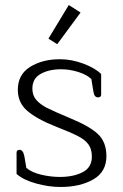

<svg xmlns="http://www.w3.org/2000/svg" viewBox="-20 -734 489 765"><path d="M173 -580 254 -714 301 -684 208 -558ZM46 -41V-126Q46 -137 58 -137Q72 -137 77 -112L85 -65Q106 -47 144 -38Q182 -29 218 -29Q273 -29 309.5 -48Q346 -67 346 -110Q346 -140 332.5 -158.5Q319 -177 291 -191.5Q263 -206 204 -229Q126 -260 88.5 -292.5Q51 -325 51 -376Q51 -437 100 -467.5Q149 -498 219 -498Q265 -498 312 -480.5Q359 -463 383 -439V-356Q383 -352 380 -349Q377 -346 371 -346Q363 -346 358.5 -351.5Q354 -357 352 -370L344 -419Q325 -437 291 -447.5Q257 -458 223 -458Q175 -458 142 -439.5Q109 -421 109 -381Q109 -354 124.5 -336Q140 -318 167.5 -304Q195 -290 255 -265Q336 -232 370 -200Q404 -168 404 -112Q404 -49 351.5 -19Q299 11 221 11Q174 11 123.5 -3Q73 -17 46 -41Z"/></svg>

Font: Maitree Light
Style: Regular
Weight: 300
Designer: CadsonDemak Team
Foundry: CadsonDemak
Version: Version 1.001